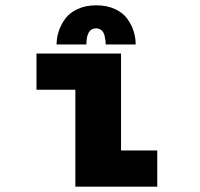

<svg xmlns="http://www.w3.org/2000/svg" viewBox="-20 -701 750 721"><path d="M192.5 -534Q192.5 -559 200.5 -583.5Q208.5 -608 224.8 -630.5Q241 -653 271.2 -667Q301.5 -681 341.5 -681Q381.5 -681 411.8 -667Q442 -653 458.2 -630.2Q474.5 -607.5 482 -583.2Q489.5 -559 489.5 -534H377Q377 -541 376.2 -547.2Q375.5 -553.5 372.8 -566.2Q370 -579 361.8 -586.8Q353.5 -594.5 340.5 -594.5Q304.5 -594.5 304.5 -534ZM434.5 -136H570.5V0H263V-364H117V-500H434.5Z"/></svg>

Font: League Mono ExtraBold
Style: Regular
Weight: 800
Width: 6
Designer: Tyler Finck
Foundry: The League of Moveable Type / Tyler Finck
Version: Version 2.210